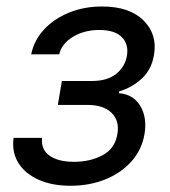

<svg xmlns="http://www.w3.org/2000/svg" viewBox="-20 -573 536 604"><path d="M22.7 -139.2H112.2Q108.7 -102.3 136.2 -83.1Q163.7 -63.9 213.1 -63.9Q263.5 -63.9 302.7 -84.7Q342 -105.5 349.4 -152Q356.5 -192.8 331 -217.9Q305.4 -242.9 255.7 -242.9H161.9L174.7 -318.2H268.5Q318.2 -318.2 345.9 -340.9Q373.6 -363.6 379.3 -397.7Q385.3 -434.3 362.9 -456.5Q340.6 -478.7 292.6 -478.7Q245 -478.7 209.5 -457.2Q174 -435.7 166.2 -402H78.1Q87 -446 118.3 -479.9Q149.5 -513.8 196.9 -533.2Q244.3 -552.6 301.1 -552.6Q387.1 -552.6 431.3 -508.9Q475.5 -465.2 464.5 -400.6Q457 -354.4 426.3 -326Q395.6 -297.6 355.1 -285.5L353.7 -279.8Q399.1 -276.6 421.2 -239.9Q443.2 -203.1 434.7 -152Q426.5 -102.3 393.8 -65.5Q361.2 -28.8 311.4 -8.7Q261.7 11.4 201.7 11.4Q143.8 11.4 101.4 -7.6Q58.9 -26.6 37.8 -60.5Q16.7 -94.5 22.7 -139.2Z"/></svg>

Font: Inter UI
Style: Italic
Weight: 400
Italic angle: -9.39999°
Designer: Rasmus Andersson
Foundry: rsms
Version: 3.2;8d6f07862